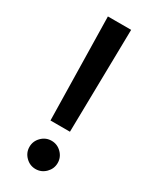

<svg xmlns="http://www.w3.org/2000/svg" viewBox="-191 -779 676 837"><g transform="rotate(30 147.0 -360.0)"><path d="M98 -209 88 -727H205L196 -209ZM97 -14Q76 -35 76 -64Q76 -93 97 -114Q118 -135 147 -135Q176 -135 197 -114Q218 -93 218 -64Q218 -35 197 -14Q176 7 147 7Q118 7 97 -14Z"/></g></svg>

Font: Sinter Medium
Style: Regular
Weight: 500
Foundry: Adobe & rsms
Version: Version 1.000